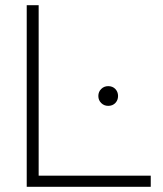

<svg xmlns="http://www.w3.org/2000/svg" viewBox="-20 -720 628 740"><path d="M83 0V-700H129V-43H561V0ZM397 -312Q381 -312 370 -323Q359 -334 359 -350Q359 -366 370 -377Q381 -388 397 -388Q414 -388 424.5 -377Q435 -366 435 -350Q435 -334 424.5 -323Q414 -312 397 -312Z"/></svg>

Font: Red Hat Display VF
Style: Regular
Weight: 300
Designer: Pentagram, MCKL
Foundry: Pentagram, MCKL
Version: Version 1.023